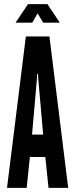

<svg xmlns="http://www.w3.org/2000/svg" viewBox="-20 -912 364 932"><path d="M14 0 105.5 -735H220L311 0H215.5L200 -150H125L109.5 0ZM135.5 -258.5H189.5L166 -526L164.5 -553H160.5L159 -526ZM55.5 -802 116 -892H210L270.5 -802H189.5L162.5 -847L136.5 -802Z"/></svg>

Font: League Gothic SemiCondensed
Style: Regular
Weight: 400
Width: 4
Designer: The League of Moveable Type
Version: Version 2.001